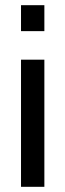

<svg xmlns="http://www.w3.org/2000/svg" viewBox="-20 -720 252 740"><path d="M61 0V-490H151V0ZM61 -600V-700H151V-600Z"/></svg>

Font: Cabin VF Beta
Style: Regular
Weight: 400
Designer: Pablo Impallari
Foundry: Pablo Impallari. http://www.impallari.com Igino Marini. http://www.ikern.com
Version: Version 2.200